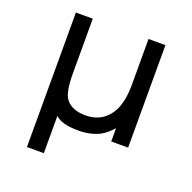

<svg xmlns="http://www.w3.org/2000/svg" viewBox="-147 -805 1159 1157"><g transform="rotate(20 432.5 -226.0)"><path d="M611.3 -85V0H719.7V-657.2H611.3V-361.3Q611.3 -240.2 566.4 -173.8Q511.7 -94.7 412.1 -94.7Q324.2 -94.7 286.1 -143.6Q253.9 -181.6 253.9 -305.7V-657.2H145.5V205.1H253.9V-35.2Q289.1 5.9 404.3 5.9Q477.5 5.9 537.1 -23.4Q571.3 -41 611.3 -85Z"/></g></svg>

Font: OCR-B
Style: Regular
Weight: 400
Version: 1.1